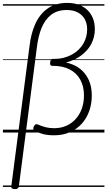

<svg xmlns="http://www.w3.org/2000/svg" viewBox="-20 -914 740 1324"><path d="M82 390Q69 390 62.5 385Q56 380 58 370L183 -592Q193 -683 224 -750.5Q255 -818 309.5 -856Q364 -894 444 -894Q487 -894 522 -881.5Q557 -869 582 -845.5Q607 -822 620.5 -788.5Q634 -755 634 -712Q634 -686 628 -661Q622 -636 610.5 -613Q599 -590 581.5 -570Q564 -550 542 -533Q520 -516 493 -503.5Q466 -491 435 -483Q492 -471 531.5 -440Q571 -409 592 -362.5Q613 -316 613 -256Q613 -198 595 -147.5Q577 -97 543 -60Q509 -23 461 -2Q413 19 353 19Q310 19 279 11Q248 3 220 -11Q211 -16 209.5 -24.5Q208 -33 214 -43Q219 -54 226.5 -56.5Q234 -59 243 -55Q267 -44 293.5 -37Q320 -30 354 -30Q400 -30 438 -47Q476 -64 503 -94.5Q530 -125 544.5 -166Q559 -207 559 -256Q559 -317 534.5 -363Q510 -409 462 -434.5Q414 -460 344 -460H339Q331 -460 327.5 -466Q324 -472 326 -485Q327 -497 331.5 -502.5Q336 -508 344 -508H354Q390 -508 421 -516Q452 -524 477.5 -538.5Q503 -553 522.5 -572Q542 -591 555 -613.5Q568 -636 574.5 -661Q581 -686 581 -711Q581 -753 564 -782.5Q547 -812 516 -828.5Q485 -845 441 -845Q375 -845 332.5 -812Q290 -779 266.5 -721Q243 -663 234 -585L110 371Q109 380 102.5 385Q96 390 82 390ZM0 365H700V375H0ZM0 -20H700V0H0ZM0 -505H700V-500H0ZM0 -885H700V-875H0Z"/></svg>

Font: Playwrite GB S Guides
Style: Italic
Weight: 400
Italic angle: -7.01216°
Designer: Veronika Burian, José Scaglione
Foundry: TypeTogether
Version: Version 1.002